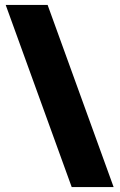

<svg xmlns="http://www.w3.org/2000/svg" viewBox="-20 -744 482 774"><path d="M172 -724 438 10H269L3 -724Z"/></svg>

Font: Noto Sans Khmer Black
Style: Regular
Weight: 900
Version: Version 2.003